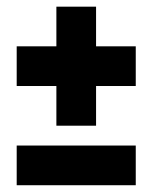

<svg xmlns="http://www.w3.org/2000/svg" viewBox="-20 -547 450 567"><path d="M263.7 -410.2H380.9V-293H263.7V-175.8H146.5V-293H29.3V-410.2H146.5V-527.3H263.7ZM380.9 0H29.3V-117.2H380.9Z"/></svg>

Font: Gerhaus
Style: Regular
Weight: 400
Designer: GGBotNet
Foundry: GGBotNet
Version: 1.01